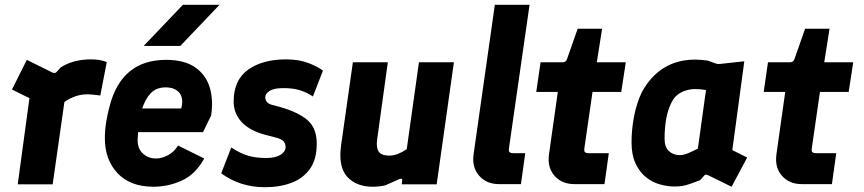

<svg xmlns="http://www.w3.org/2000/svg" viewBox="-20 -770 3610 802"><path d="M54 0 103 -360 30 -396 92 -520 199 -467Q210 -462 217 -470L233 -488Q285 -522 361 -522Q381 -522 397 -519Q413 -516 426 -511L399 -371Q384 -373 370 -374.5Q356 -376 344 -376Q295 -376 249 -344L200 0Z M621 10Q524 10 471 -46.5Q418 -103 418 -192Q418 -227 423.5 -260.5Q429 -294 438 -327Q488 -520 674 -520Q749 -520 794 -489.5Q839 -459 855.5 -406.5Q872 -354 862 -288L828 -218H557Q556 -205 555 -191Q553 -151 576 -129.5Q599 -108 632 -108Q655 -108 680.5 -121Q706 -134 724 -162L833 -108Q796 -41 739 -15.5Q682 10 621 10ZM672 -405Q633 -405 610 -381Q587 -357 574 -317H737Q748 -359 729.5 -382Q711 -405 672 -405ZM580 -578 744 -750H897L733 -578Z M1086 12Q983 12 904 -46L946 -154Q984 -129 1016.5 -119.5Q1049 -110 1092 -110Q1131 -110 1152 -123.5Q1173 -137 1173 -156Q1173 -170 1164 -180Q1155 -190 1130 -196L1095 -205Q1024 -223 990 -259.5Q956 -296 956 -346Q956 -436 1016.5 -479Q1077 -522 1175 -522Q1228 -522 1267.5 -507Q1307 -492 1329 -475L1287 -367Q1262 -384 1233 -393Q1204 -402 1163 -402Q1125 -402 1106.5 -390.5Q1088 -379 1088 -364Q1088 -340 1116 -332L1150 -323Q1224 -302 1263 -269.5Q1302 -237 1303 -173Q1304 -107 1276 -66.5Q1248 -26 1199 -7Q1150 12 1086 12Z M1537 10Q1468 10 1430 -32Q1392 -74 1405 -165L1454 -510H1600L1555 -185Q1551 -152 1562.5 -136Q1574 -120 1606 -120Q1624 -120 1642 -127Q1660 -134 1679 -147L1730 -510H1876L1804 0H1658L1660 -16Q1661 -22 1656.5 -23Q1652 -24 1646 -21Q1632 -15 1618 -8.5Q1604 -2 1590 4Q1565 10 1537 10Z M2064 -1Q2012 -1 1981.5 -36Q1951 -71 1958 -124L2047 -750H2192L2106 -151Q2104 -138 2109 -134Q2114 -130 2125 -130H2174L2156 -1Z M2379 -1Q2327 -1 2296.5 -35.5Q2266 -70 2273 -124L2310 -386H2220L2238 -510H2331Q2343 -510 2348 -522L2393 -650H2495L2473 -510H2594L2575 -386H2455L2421 -151Q2419 -138 2424 -134Q2429 -130 2440 -130H2523L2505 -1Z M2797 9Q2767 9 2735.5 0Q2704 -9 2677.5 -30.5Q2651 -52 2634.5 -87.5Q2618 -123 2618 -175Q2618 -231 2629 -286.5Q2640 -342 2662 -387Q2737 -521 2884 -521Q2905 -521 2936 -517L2972 -504Q2978 -502 2988 -503L3089 -514L3039 -143L3101 -112L3036 10L2936 -39Q2926 -43 2922 -37L2904 -17Q2879 -8 2862.5 -2Q2846 4 2831.5 6.5Q2817 9 2797 9ZM2820 -122Q2833 -122 2849 -128Q2865 -134 2895 -149L2929 -394Q2905 -398 2884 -398Q2853 -398 2826 -384.5Q2799 -371 2785 -342Q2769 -310 2762.5 -272Q2756 -234 2756 -190Q2756 -156 2774 -139Q2792 -122 2820 -122Z M3329 -1Q3277 -1 3246.5 -35.5Q3216 -70 3223 -124L3260 -386H3170L3188 -510H3281Q3293 -510 3298 -522L3343 -650H3445L3423 -510H3544L3525 -386H3405L3371 -151Q3369 -138 3374 -134Q3379 -130 3390 -130H3473L3455 -1Z"/></svg>

Font: Finlandica
Style: Bold Italic
Weight: 700
Italic angle: -8°
Designer: Niklas Ekholm, Juho Hiilivirta, Jaakko Suomalainen
Foundry: Helsinki Type Studio
Version: Version 1.064; ttfautohint (v1.8.4.7-5d5b)